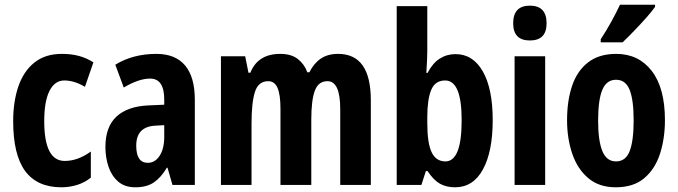

<svg xmlns="http://www.w3.org/2000/svg" viewBox="-20 -786 2882 816"><path d="M241 10Q138 10 87 -59Q36 -128 36 -271Q36 -354 58 -418.5Q80 -483 126 -520Q172 -557 243 -557Q284 -557 316.5 -548Q349 -539 377 -521L341 -417Q296 -444 253 -444Q213 -444 190.5 -400Q168 -356 168 -271Q168 -102 255 -102Q311 -102 366 -142V-31Q340 -10 307.5 0Q275 10 241 10Z M645 -557Q725 -557 766.5 -508Q808 -459 808 -362V0H713L692 -73H689Q664 -31 633.5 -10.5Q603 10 555 10Q510 10 482 -14.5Q454 -39 441 -78Q428 -117 428 -161Q428 -247 475 -290.5Q522 -334 610 -338L678 -341V-363Q678 -452 618 -452Q570 -452 506 -414L470 -511Q545 -557 645 -557ZM641 -252Q559 -248 559 -167Q559 -94 608 -94Q639 -94 658.5 -124Q678 -154 678 -204V-254Z M1417 -557Q1556 -557 1556 -360V0H1426V-322Q1426 -441 1372 -441Q1333 -441 1318 -400.5Q1303 -360 1303 -277V0H1172V-323Q1172 -384 1159.5 -412.5Q1147 -441 1120 -441Q1078 -441 1063.5 -395.5Q1049 -350 1049 -261V0H919V-547H1022L1036 -477H1044Q1076 -557 1171 -557Q1218 -557 1246 -535Q1274 -513 1286 -479H1295Q1314 -517 1343.5 -537Q1373 -557 1417 -557Z M1796 -570Q1796 -554 1795 -531Q1794 -508 1792 -476H1797Q1819 -518 1849 -537Q1879 -556 1916 -556Q1990 -556 2032 -482.5Q2074 -409 2074 -275Q2074 -142 2032.5 -66Q1991 10 1914 10Q1877 10 1850 -5Q1823 -20 1797 -59H1790L1771 0H1666V-760H1796ZM1872 -444Q1829 -444 1812.5 -403.5Q1796 -363 1796 -289V-262Q1796 -178 1814.5 -139Q1833 -100 1873 -100Q1907 -100 1924.5 -143Q1942 -186 1942 -276Q1942 -444 1872 -444Z M2232 -762Q2303 -762 2303 -687Q2303 -614 2232 -614Q2161 -614 2161 -687Q2161 -762 2232 -762ZM2297 -547V0H2167V-547Z M2806 -275Q2806 -199 2785.5 -134Q2765 -69 2719 -29.5Q2673 10 2597 10Q2526 10 2480 -29Q2434 -68 2412 -133Q2390 -198 2390 -275Q2390 -358 2411.5 -421.5Q2433 -485 2479.5 -521Q2526 -557 2599 -557Q2694 -557 2750 -484.5Q2806 -412 2806 -275ZM2522 -273Q2522 -188 2540 -144Q2558 -100 2598 -100Q2639 -100 2656 -143.5Q2673 -187 2673 -275Q2673 -361 2656 -404Q2639 -447 2598 -447Q2558 -447 2540 -404.5Q2522 -362 2522 -273ZM2764 -757Q2751 -738 2727 -711Q2703 -684 2676 -656Q2649 -628 2626 -606H2533V-619Q2559 -659 2579 -695.5Q2599 -732 2615 -766H2764Z"/></svg>

Font: Noto Sans Thai ExtCond
Style: Bold
Weight: 700
Width: 2
Designer: Monotype Design Team
Foundry: Monotype Imaging Inc.
Version: Version 2.002; ttfautohint (v1.8.4.7-5d5b)